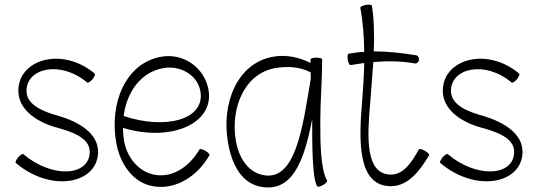

<svg xmlns="http://www.w3.org/2000/svg" viewBox="-20 -789 2299 826"><path d="M48 -88C199 40 397 3 402 -132C404 -216 319 -264 234 -290C167 -308 94 -337 94 -398C94 -497 241 -530 355 -434C359 -431 369 -438 378 -448C386 -459 391 -470 388 -472C249 -589 62 -535 59 -402C57 -321 132 -268 214 -243C285 -224 367 -198 366 -135C365 -32 207 -19 80 -126C77 -129 67 -122 58 -112C49 -101 45 -90 48 -88Z M881 -121C883 -125 876 -133 864 -140C852 -147 840 -150 838 -146C797 -75 725 -23 646 -37C577 -49 527 -111 514 -181C511 -200 509 -219 509 -239C710 -177 903 -254 877 -403C860 -498 769 -562 674 -545C519 -518 450 -343 480 -175C496 -85 551 -3 638 12C737 30 830 -32 881 -121ZM683 -496C756 -509 830 -466 842 -397C864 -273 690 -230 512 -290C525 -392 585 -479 683 -496Z M1387 -13C1358 -63 1358 -180 1358 -267C1358 -356 1366 -444 1366 -533C1366 -538 1354 -541 1341 -541C1327 -541 1316 -538 1316 -533C1316 -528 1316 -523 1316 -518C1267 -543 1211 -555 1155 -545C1000 -518 931 -343 961 -175C975 -92 1012 -9 1091 12C1238 48 1289 -99 1323 -276C1323 -273 1323 -270 1323 -267C1323 -171 1323 -24 1344 12C1346 16 1358 14 1370 7C1382 0 1389 -9 1387 -13ZM1107 -37C1043 -52 1007 -115 995 -181C970 -324 1032 -473 1164 -496C1216 -505 1271 -502 1316 -478C1317 -469 1317 -460 1317 -451C1282 -241 1252 -2 1107 -37Z M1488 -509C1508 -512 1527 -515 1547 -518C1546 -463 1542 -408 1538 -354C1523 -181 1518 12 1662 12C1736 12 1787 -55 1826 -121C1828 -125 1820 -133 1808 -140C1796 -147 1785 -150 1782 -146C1753 -95 1719 -38 1662 -38C1549 -38 1560 -205 1573 -350C1577 -405 1582 -464 1586 -522C1646 -527 1706 -527 1765 -516C1773 -515 1781 -521 1782 -531C1784 -540 1779 -549 1771 -551C1711 -561 1649 -568 1588 -568C1591 -640 1589 -709 1580 -764C1579 -769 1567 -770 1554 -768C1540 -765 1530 -760 1530 -756C1542 -693 1546 -630 1547 -566C1525 -565 1502 -562 1480 -558C1475 -557 1474 -546 1476 -532C1479 -518 1484 -508 1488 -509Z M1874 -88C2025 40 2223 3 2228 -132C2230 -216 2145 -264 2060 -290C1993 -308 1920 -337 1920 -398C1920 -497 2067 -530 2181 -434C2185 -431 2195 -438 2204 -448C2212 -459 2217 -470 2214 -472C2075 -589 1888 -535 1885 -402C1883 -321 1958 -268 2040 -243C2111 -224 2193 -198 2192 -135C2191 -32 2033 -19 1906 -126C1903 -129 1893 -122 1884 -112C1875 -101 1871 -90 1874 -88Z"/></svg>

Font: Nupuram Condensed Thin
Style: Regular
Weight: 100
Width: 3
Designer: Santhosh Thottingal (santhosh.thottingal@gmail.com)
Foundry: SMC
Version: Version 1.000